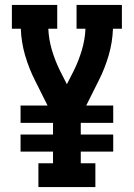

<svg xmlns="http://www.w3.org/2000/svg" viewBox="-20 -755 540 775"><path d="M135 0V-96H194V-143H63V-212H194V-259H63V-329H172L122 -429Q97 -478 81.5 -531Q66 -584 64 -639H28V-735H211V-639H175Q177 -595 189.5 -553Q202 -511 221 -472L250 -415L279 -472Q298 -511 310.5 -553Q323 -595 325 -639H289V-735H472V-639H436Q434 -584 418.5 -531Q403 -478 378 -429L328 -329H437V-259H306V-212H437V-143H306V-96H365V0Z"/></svg>

Font: Iosevka Curly Slab
Style: Bold
Weight: 700
Monospace: yes
Designer: Belleve Invis
Foundry: Belleve Invis
Version: Version 22.1.2; ttfautohint (v1.8.4)